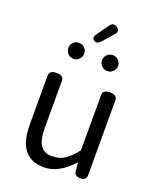

<svg xmlns="http://www.w3.org/2000/svg" viewBox="-169 -1033 945 1147"><g transform="rotate(20 303.5 -459.5)"><path d="M250 13Q85 13 85 -199V-510Q85 -543 130 -543Q176 -543 176 -510V-210Q176 -134 200 -100Q224 -66 271 -66Q319 -66 352 -87Q385 -108 425 -158V-510Q425 -543 470 -543Q516 -543 516 -510V-33Q516 0 478 0Q440 0 438 -33L433 -85Q345 13 250 13ZM231 -672Q217 -657 195 -657Q174 -657 159 -672Q145 -687 145 -708Q145 -729 159 -743Q173 -758 195 -758Q217 -758 231 -743Q246 -729 246 -708Q246 -687 231 -672ZM317 -811Q295 -787 275 -801Q256 -815 275 -841L329 -917Q348 -943 374 -924Q401 -905 379 -881ZM446 -672Q432 -657 410 -657Q389 -657 374 -672Q359 -687 359 -708Q359 -729 374 -743Q389 -758 410 -758Q432 -758 446 -743Q461 -729 461 -708Q461 -687 446 -672Z"/></g></svg>

Font: Swei Gothic CJK TC Regular
Style: Regular
Weight: 400
Version: Version 2.129